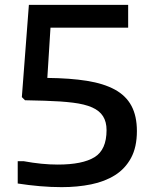

<svg xmlns="http://www.w3.org/2000/svg" viewBox="-20 -760 628 791"><path d="M234 11Q190 11 144 7Q98 3 53 -4V-96H77Q115 -89 150 -85.5Q185 -82 218 -82Q320 -82 369.5 -112.5Q419 -143 419 -224Q419 -258 404.5 -281Q390 -304 359.5 -317.5Q329 -331 280.5 -337Q232 -343 164 -345L83 -347L70 -360L99 -740H508V-646H188L175 -439Q269 -438 338 -427Q407 -416 453 -391Q499 -366 521.5 -324Q544 -282 544 -220Q544 -154 520 -109.5Q496 -65 454 -38.5Q412 -12 355.5 -0.5Q299 11 234 11Z"/></svg>

Font: Encode Sans Wide
Style: Medium
Weight: 500
Designer: Pablo Impallari, Andres Torresi
Foundry: Pablo Impallari, Andres Torresi
Version: Version 1.000; ttfautohint (v1.00) -l 8 -r 50 -G 200 -x 14 -